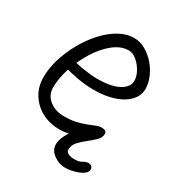

<svg xmlns="http://www.w3.org/2000/svg" viewBox="-151 -596 732 798"><g transform="rotate(30 214.5 -196.5)"><path d="M354 -94Q354 -78 339 -63Q324 -48 304.5 -33Q285 -18 270 -1.5Q255 15 255 36Q255 47 266 53Q277 59 298 59Q319 59 331.5 51Q344 43 356 43Q365 43 371 48Q377 53 377 63Q377 73 367.5 81.5Q358 90 343 96Q328 102 311.5 105.5Q295 109 281 109Q251 109 225 90Q199 71 199 43Q199 21 213.5 -5.5Q228 -32 249.5 -56.5Q271 -81 293.5 -96.5Q316 -112 332 -112Q340 -112 347 -108.5Q354 -105 354 -94ZM261 -502Q290 -502 316 -487Q342 -472 362.5 -448.5Q383 -425 395 -396.5Q407 -368 407 -341Q407 -316 392.5 -295.5Q378 -275 353 -260.5Q328 -246 294.5 -238.5Q261 -231 223 -231Q181 -231 141 -238.5Q101 -246 62 -257L73 -301Q107 -290 145 -284Q183 -278 211 -278Q257 -278 287.5 -287Q318 -296 334 -312Q350 -328 350 -347Q350 -369 337.5 -391.5Q325 -414 306 -430Q287 -446 267 -446Q231 -446 196 -418.5Q161 -391 133 -346.5Q105 -302 88 -251.5Q71 -201 71 -156Q71 -119 99.5 -96.5Q128 -74 170 -74Q212 -74 242.5 -83.5Q273 -93 294.5 -102.5Q316 -112 330 -112Q339 -112 343.5 -108Q348 -104 348 -96Q348 -87 332 -73.5Q316 -60 290.5 -47Q265 -34 236 -25.5Q207 -17 181 -17Q136 -17 98.5 -36Q61 -55 38 -90.5Q15 -126 15 -173Q15 -216 29 -261.5Q43 -307 67 -350Q91 -393 122.5 -427.5Q154 -462 189.5 -482Q225 -502 261 -502Z"/></g></svg>

Font: Kalam Variable Light
Style: Regular
Weight: 300
Designer: Lipi Raval, Jonny Pinhorn
Foundry: Indian Type Foundry
Version: Version 3.000